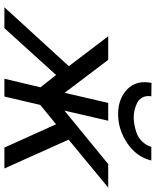

<svg xmlns="http://www.w3.org/2000/svg" viewBox="62 -770 709 873"><g transform="rotate(90 416.5 -333.5)"><path d="M357 -668 418 -667Q414 -643 423.5 -626Q433 -609 451 -601Q469 -593 484.5 -590Q500 -587 515 -587Q528 -587 543.5 -589.5Q559 -592 581.5 -599Q604 -606 622 -624Q640 -642 648 -667H710Q693 -599 631 -557.5Q569 -516 499 -516Q429 -516 386 -557.5Q343 -599 357 -668ZM13 1 281 -292 145 -471H252L402 -273L448 -471H529L483 -272L726 -471H833L615 -291L746 1H651L545 -234L457 -162L419 1H338L377 -163L321 -234L108 1Z"/></g></svg>

Font: Coval
Style: Book Italic
Weight: 350
Foundry: Context Ltd
Version: Version 001.000